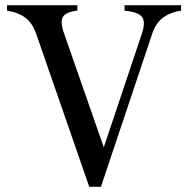

<svg xmlns="http://www.w3.org/2000/svg" viewBox="-20 -720 725 740"><path d="M7 -679V-700H95H172H278V-679Q234 -674 222.5 -655Q211 -636 227 -591L394 -112L357 0H324L119 -591Q104 -633 76 -653Q48 -673 7 -679ZM460 -679V-700H584H590H678V-679Q638 -673 610 -653.5Q582 -634 567 -591L369 0H329L527 -591Q542 -636 527 -655Q512 -674 460 -679Z"/></svg>

Font: RL Madena Variable
Style: Regular
Weight: 400
Designer: I Kadek Wantara Putra
Foundry: Roughlines ID
Version: Version 1.000;Glyphs 3.1.2 (3151)